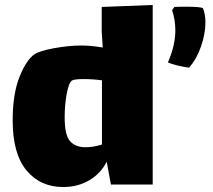

<svg xmlns="http://www.w3.org/2000/svg" viewBox="-20 -707 858 772"><path d="M389 -679 594 -687V35H426L409 -57Q386 -10 339.5 17.5Q293 45 234 45Q142 45 86.5 -22Q31 -89 31 -222Q31 -323 55 -388.5Q79 -454 111 -483Q131 -501 193.5 -512.5Q256 -524 305 -524Q347 -524 393 -516Q389 -573 389 -579ZM806 -618Q806 -571 788 -519.5Q770 -468 740 -435Q689 -442 655 -456Q685 -524 685 -585Q685 -627 672 -666L681 -679Q696 -680 728 -680Q787 -680 796 -674Q806 -649 806 -618ZM390 -126V-384Q356 -389 314 -389Q278 -389 269 -383Q256 -373 248 -328.5Q240 -284 240 -235Q240 -163 262 -139Q284 -115 324 -115Q356 -115 390 -126Z"/></svg>

Font: Lalezar
Style: Bold
Weight: 700
Designer: Borna Izadpanah
Foundry: Borna Izadpanah
Version: Version 1.003;January 24, 2021;FontCreator 13.0.0.2683 64-bi